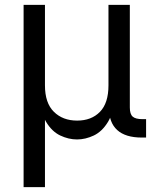

<svg xmlns="http://www.w3.org/2000/svg" viewBox="-20 -566 626 790"><path d="M77.1 -545.9H165V-214.8Q165 -142.1 201.7 -106Q238.3 -69.8 297.4 -69.8Q356 -69.8 391.1 -105.7Q426.3 -141.6 426.3 -214.8V-545.9H514.2V-123.5Q514.2 -96.7 525.9 -86.2Q537.6 -75.7 566.9 -75.7H581.1V0H563.5Q496.1 0 462.2 -31Q428.2 -62 428.2 -122.6V-171.9H448.7Q448.7 -105 424.6 -64.9Q400.4 -24.9 366 -8.5Q331.5 7.8 296.9 7.8Q262.2 7.8 227.8 -8.5Q193.4 -24.9 169.4 -64.9Q145.5 -105 145.5 -171.9H165V204.1H77.1Z"/></svg>

Font: Inter RS Variable
Style: Regular
Weight: 400
Designer: Rasmus Andersson (customised by Maria Ramos and Noel Pretorius)
Foundry: rsms
Version: Version 3.001;Glyphs 3.2.3 (3260)